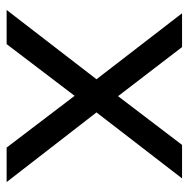

<svg xmlns="http://www.w3.org/2000/svg" viewBox="-15 -554 569 579"><g transform="rotate(90 269.5 -264.5)"><path d="M269 -205 425 0H529L319 -271L518 -529H417L270 -336L122 -529H20L219 -271L10 0H113Z"/></g></svg>

Font: Montserrat-Alt1 Med
Style: Regular
Weight: 500
Designer: Differentunic
Foundry: Differentunic
Version: Version 7.222